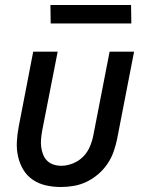

<svg xmlns="http://www.w3.org/2000/svg" viewBox="-20 -737 590 769"><path d="M224 12Q193 12 164 5.5Q135 -1 111.5 -17Q88 -33 73.5 -57Q59 -81 52.5 -109.5Q46 -138 47.5 -168.5Q49 -199 55 -230L113 -530H211L149 -214Q146 -197 144.5 -180.5Q143 -164 145 -148.5Q147 -133 152.5 -118.5Q158 -104 168.5 -93.5Q179 -83 194 -78Q209 -73 226 -73Q248 -73 272 -82.5Q296 -92 313.5 -110Q331 -128 340.5 -151Q350 -174 354 -196L419 -530H517L449 -180Q444 -155 435 -129.5Q426 -104 410.5 -81Q395 -58 373.5 -39.5Q352 -21 327 -9Q302 3 275.5 7.5Q249 12 224 12ZM506 -643H183L182 -717H505Z"/></svg>

Font: Lode Dark
Style: Bold Italic
Weight: 700
Italic angle: -11°
Monospace: yes
Designer: Belleve Invis
Foundry: Belleve Invis
Version: Version 29.2.0; ttfautohint (v1.8.3)